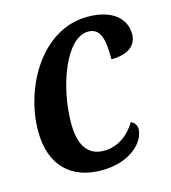

<svg xmlns="http://www.w3.org/2000/svg" viewBox="-89 -619 625 702"><g transform="rotate(-15 223.5 -268.0)"><path d="M211 10C324 10 380 -56 380 -101C380 -115 373 -126 359 -133C333 -89 290 -57 238 -57C176 -57 147 -103 147 -184C147 -325 210 -493 293 -493C340 -493 350 -451 350 -373C417 -373 447 -403 447 -443C447 -500 401 -546 305 -546C131 -546 23 -353 23 -188C23 -57 97 10 211 10Z"/></g></svg>

Font: Noto Serif Condensed SemiBold
Style: Italic
Weight: 600
Width: 3
Italic angle: -12°
Designer: Monotype Design Team
Foundry: Monotype Imaging Inc.
Version: Version 2.014